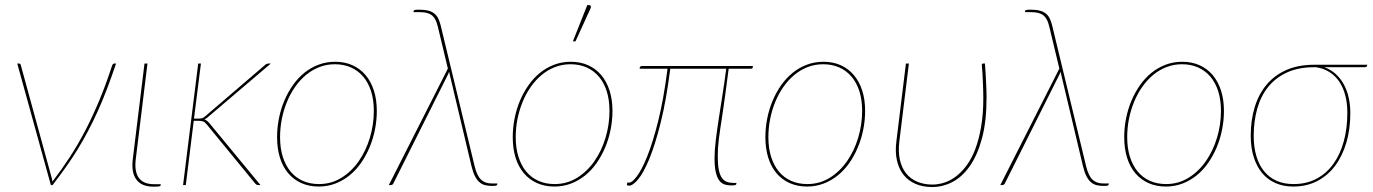

<svg xmlns="http://www.w3.org/2000/svg" viewBox="-20 -746 5533 774"><path d="M448 -490Q429 -434 410.8 -386.2Q392.5 -338.5 373.5 -296.5Q354.5 -254.5 334.5 -216.8Q314.5 -179 292.5 -143.2Q270.5 -107.5 245.5 -72.2Q220.5 -37 192 0H185L49.5 -490H56.5Q62 -490 64 -483L187 -34Q190 -24 191.5 -14Q229 -63 261.8 -113.2Q294.5 -163.5 323.8 -219.8Q353 -276 379.8 -340Q406.5 -404 431.5 -480.5Q433.5 -486 435.8 -488Q438 -490 441 -490Z M562.5 -490H574.5L527.5 -106Q521 -56 539 -29.8Q557 -3.5 601 -3.5H628L627.5 1.5Q627.5 3.5 623 5Q618.5 6.5 599 6.5Q551 6.5 529.8 -22Q508.5 -50.5 515.5 -106Z M718 0ZM790 -490 762 -268H783Q787 -268 792.8 -268.8Q798.5 -269.5 807 -277L1046 -482Q1050 -486 1054 -488Q1058 -490 1064 -490H1072L817 -273Q809.5 -267 804 -264.5Q810 -262.5 814.2 -259.2Q818.5 -256 822 -252L1030 0H1022Q1018 0 1015.5 -1Q1013 -2 1009 -6L813 -245Q806 -253.5 799.2 -256.2Q792.5 -259 779 -259H761L729 0H718L779 -490Z M1266 -4Q1315.5 -4 1356.2 -29.2Q1397 -54.5 1426 -96Q1455 -137.5 1471 -190.5Q1487 -243.5 1487 -299Q1487 -343 1476 -377.8Q1465 -412.5 1444.5 -436.8Q1424 -461 1395 -474Q1366 -487 1330 -487Q1297 -487 1267.8 -475.8Q1238.5 -464.5 1214 -444.2Q1189.5 -424 1170 -396.2Q1150.5 -368.5 1137 -335.8Q1123.5 -303 1116.2 -266.8Q1109 -230.5 1109 -193Q1109 -149 1120 -114Q1131 -79 1151.2 -54.5Q1171.5 -30 1200.5 -17Q1229.5 -4 1266 -4ZM1265 6Q1226 6 1194.8 -8Q1163.5 -22 1141.8 -47.8Q1120 -73.5 1108.5 -110.2Q1097 -147 1097 -193Q1097 -231.5 1104.5 -269Q1112 -306.5 1126.2 -340.2Q1140.5 -374 1160.8 -402.8Q1181 -431.5 1207 -452.5Q1233 -473.5 1264.2 -485.2Q1295.5 -497 1331 -497Q1370 -497 1401 -483Q1432 -469 1453.8 -443.2Q1475.5 -417.5 1487.2 -381Q1499 -344.5 1499 -299Q1499 -261 1491.5 -223.5Q1484 -186 1469.8 -152Q1455.5 -118 1435.2 -89Q1415 -60 1389 -39Q1363 -18 1331.8 -6Q1300.5 6 1265 6Z M1785.5 -469.5 1745 -638.5Q1741.5 -653 1736.5 -664Q1731.5 -675 1723.5 -682.2Q1715.5 -689.5 1703 -693.2Q1690.5 -697 1672 -697H1647L1647.5 -702Q1647.5 -704 1651.2 -705.5Q1655 -707 1670.5 -707Q1691.5 -707 1706 -703.2Q1720.5 -699.5 1730.2 -692Q1740 -684.5 1746 -672.8Q1752 -661 1756 -645.5L1893.5 -75.5Q1903 -37 1919.2 -21.8Q1935.5 -6.5 1961 -6.5H1985L1984.5 -2.5Q1984 0.5 1980.8 2Q1977.5 3.5 1964 3.5Q1949 3.5 1936.2 0.5Q1923.5 -2.5 1913.2 -11.2Q1903 -20 1895 -35.2Q1887 -50.5 1881 -75L1794.5 -439Q1793.5 -443.5 1792.5 -448Q1791.5 -452.5 1790.5 -457Q1789 -453 1787.5 -449Q1786 -445 1783.5 -441L1566 -7Q1564.5 -3.5 1561.8 -1.8Q1559 0 1553.5 0H1547.5Z M2047 0ZM2216 -4Q2265.5 -4 2306.2 -29.2Q2347 -54.5 2376 -96Q2405 -137.5 2421 -190.5Q2437 -243.5 2437 -299Q2437 -343 2426 -377.8Q2415 -412.5 2394.5 -436.8Q2374 -461 2345 -474Q2316 -487 2280 -487Q2247 -487 2217.8 -475.8Q2188.5 -464.5 2164 -444.2Q2139.5 -424 2120 -396.2Q2100.5 -368.5 2087 -335.8Q2073.5 -303 2066.2 -266.8Q2059 -230.5 2059 -193Q2059 -149 2070 -114Q2081 -79 2101.2 -54.5Q2121.5 -30 2150.5 -17Q2179.5 -4 2216 -4ZM2215 6Q2176 6 2144.8 -8Q2113.5 -22 2091.8 -47.8Q2070 -73.5 2058.5 -110.2Q2047 -147 2047 -193Q2047 -231.5 2054.5 -269Q2062 -306.5 2076.2 -340.2Q2090.5 -374 2110.8 -402.8Q2131 -431.5 2157 -452.5Q2183 -473.5 2214.2 -485.2Q2245.5 -497 2281 -497Q2320 -497 2351 -483Q2382 -469 2403.8 -443.2Q2425.5 -417.5 2437.2 -381Q2449 -344.5 2449 -299Q2449 -261 2441.5 -223.5Q2434 -186 2419.8 -152Q2405.5 -118 2385.2 -89Q2365 -60 2339 -39Q2313 -18 2281.8 -6Q2250.5 6 2215 6ZM2289.5 -579.5 2347.5 -725.5H2356Q2360 -725.5 2361.5 -721.5Q2363 -717.5 2360.5 -712L2300 -579.5Z M3015 -480 3014.5 -474Q3014 -469 3006.5 -469H2917.5Q2909.5 -406 2903.2 -360.8Q2897 -315.5 2892 -282.5Q2887 -249.5 2883.5 -226.5Q2880 -203.5 2877.8 -185.2Q2875.5 -167 2874.5 -150.8Q2873.5 -134.5 2873.5 -115.5Q2873.5 -83 2877.5 -62.2Q2881.5 -41.5 2889.8 -29.5Q2898 -17.5 2910.2 -13Q2922.5 -8.5 2938.5 -8.5H2949L2948 -3.5Q2948 -1.5 2944 0Q2940 1.5 2928 1.5Q2912 1.5 2899.5 -3Q2887 -7.5 2878.5 -19.8Q2870 -32 2865.2 -53.2Q2860.5 -74.5 2860.5 -107.5Q2860.5 -139 2865.2 -178.5Q2870 -218 2877 -264Q2884 -310 2892.2 -361.5Q2900.5 -413 2907.5 -469H2682Q2666 -342 2643.5 -252.2Q2621 -162.5 2597.8 -106Q2574.5 -49.5 2552.8 -23.5Q2531 2.5 2516 2.5Q2507.5 2.5 2507.5 -1L2508.5 -10H2517.5Q2528 -10 2547.2 -35Q2566.5 -60 2588.8 -114.8Q2611 -169.5 2633 -256.8Q2655 -344 2671 -469H2558.5L2559 -473Q2559.5 -475.5 2561.5 -477.8Q2563.5 -480 2567.5 -480Z M3234.5 -4Q3284 -4 3324.8 -29.2Q3365.5 -54.5 3394.5 -96Q3423.5 -137.5 3439.5 -190.5Q3455.5 -243.5 3455.5 -299Q3455.5 -343 3444.5 -377.8Q3433.5 -412.5 3413 -436.8Q3392.5 -461 3363.5 -474Q3334.5 -487 3298.5 -487Q3265.5 -487 3236.2 -475.8Q3207 -464.5 3182.5 -444.2Q3158 -424 3138.5 -396.2Q3119 -368.5 3105.5 -335.8Q3092 -303 3084.8 -266.8Q3077.5 -230.5 3077.5 -193Q3077.5 -149 3088.5 -114Q3099.5 -79 3119.8 -54.5Q3140 -30 3169 -17Q3198 -4 3234.5 -4ZM3233.5 6Q3194.5 6 3163.2 -8Q3132 -22 3110.2 -47.8Q3088.5 -73.5 3077 -110.2Q3065.5 -147 3065.5 -193Q3065.5 -231.5 3073 -269Q3080.5 -306.5 3094.8 -340.2Q3109 -374 3129.2 -402.8Q3149.5 -431.5 3175.5 -452.5Q3201.5 -473.5 3232.8 -485.2Q3264 -497 3299.5 -497Q3338.5 -497 3369.5 -483Q3400.5 -469 3422.2 -443.2Q3444 -417.5 3455.8 -381Q3467.5 -344.5 3467.5 -299Q3467.5 -261 3460 -223.5Q3452.5 -186 3438.2 -152Q3424 -118 3403.8 -89Q3383.5 -60 3357.5 -39Q3331.5 -18 3300.2 -6Q3269 6 3233.5 6Z M3644 -490 3605.5 -176Q3600.5 -135 3607.5 -102.8Q3614.5 -70.5 3632 -48Q3649.5 -25.5 3676.8 -13.8Q3704 -2 3739 -2Q3762.5 -2 3786.8 -9.8Q3811 -17.5 3833.8 -34.8Q3856.5 -52 3876.8 -79.2Q3897 -106.5 3911.8 -145.5Q3926.5 -184.5 3935.2 -235.5Q3944 -286.5 3944 -351.5Q3944 -364 3943.5 -381Q3943 -398 3942.2 -416Q3941.5 -434 3940.5 -451.5Q3939.5 -469 3938 -483Q3937.5 -486.5 3939.2 -488.2Q3941 -490 3943 -490H3950.5Q3952 -472.5 3953 -454.2Q3954 -436 3955 -418Q3956 -400 3956.5 -383.2Q3957 -366.5 3957 -352Q3957 -256 3938.5 -187.8Q3920 -119.5 3889.2 -76Q3858.5 -32.5 3819.2 -12.2Q3780 8 3738 8Q3700.5 8 3671.2 -4.5Q3642 -17 3623 -40.5Q3604 -64 3596 -98.2Q3588 -132.5 3593.5 -176L3632 -490Z M4250.5 -469.5 4210 -638.5Q4206.5 -653 4201.5 -664Q4196.5 -675 4188.5 -682.2Q4180.5 -689.5 4168 -693.2Q4155.5 -697 4137 -697H4112L4112.5 -702Q4112.5 -704 4116.2 -705.5Q4120 -707 4135.5 -707Q4156.5 -707 4171 -703.2Q4185.5 -699.5 4195.2 -692Q4205 -684.5 4211 -672.8Q4217 -661 4221 -645.5L4358.5 -75.5Q4368 -37 4384.2 -21.8Q4400.5 -6.5 4426 -6.5H4450L4449.5 -2.5Q4449 0.5 4445.8 2Q4442.5 3.5 4429 3.5Q4414 3.5 4401.2 0.5Q4388.5 -2.5 4378.2 -11.2Q4368 -20 4360 -35.2Q4352 -50.5 4346 -75L4259.5 -439Q4258.5 -443.5 4257.5 -448Q4256.5 -452.5 4255.5 -457Q4254 -453 4252.5 -449Q4251 -445 4248.5 -441L4031 -7Q4029.5 -3.5 4026.8 -1.8Q4024 0 4018.5 0H4012.5Z M4681 -4Q4730.5 -4 4771.2 -29.2Q4812 -54.5 4841 -96Q4870 -137.5 4886 -190.5Q4902 -243.5 4902 -299Q4902 -343 4891 -377.8Q4880 -412.5 4859.5 -436.8Q4839 -461 4810 -474Q4781 -487 4745 -487Q4712 -487 4682.8 -475.8Q4653.5 -464.5 4629 -444.2Q4604.5 -424 4585 -396.2Q4565.5 -368.5 4552 -335.8Q4538.5 -303 4531.2 -266.8Q4524 -230.5 4524 -193Q4524 -149 4535 -114Q4546 -79 4566.2 -54.5Q4586.5 -30 4615.5 -17Q4644.5 -4 4681 -4ZM4680 6Q4641 6 4609.8 -8Q4578.5 -22 4556.8 -47.8Q4535 -73.5 4523.5 -110.2Q4512 -147 4512 -193Q4512 -231.5 4519.5 -269Q4527 -306.5 4541.2 -340.2Q4555.5 -374 4575.8 -402.8Q4596 -431.5 4622 -452.5Q4648 -473.5 4679.2 -485.2Q4710.5 -497 4746 -497Q4785 -497 4816 -483Q4847 -469 4868.8 -443.2Q4890.5 -417.5 4902.2 -381Q4914 -344.5 4914 -299Q4914 -261 4906.5 -223.5Q4899 -186 4884.8 -152Q4870.5 -118 4850.2 -89Q4830 -60 4804 -39Q4778 -18 4746.8 -6Q4715.5 6 4680 6Z M5319 -475Q5345 -465.5 5364.5 -447.8Q5384 -430 5397.2 -405.8Q5410.5 -381.5 5417 -352Q5423.5 -322.5 5423.5 -290Q5423.5 -226 5407.8 -172Q5392 -118 5362.5 -78.2Q5333 -38.5 5290.2 -16.2Q5247.5 6 5193.5 6Q5153.5 6 5121.8 -8Q5090 -22 5068 -48.5Q5046 -75 5034 -113Q5022 -151 5022 -199.5Q5022 -261.5 5038 -314Q5054 -366.5 5085.8 -404.5Q5117.5 -442.5 5165.5 -463.8Q5213.5 -485 5277.5 -485H5492L5491.5 -483Q5491 -480 5489 -477.5Q5487 -475 5481.5 -475ZM5411.5 -291.5Q5411.5 -328.5 5403.5 -360.2Q5395.5 -392 5379.5 -416Q5363.5 -440 5339.8 -455.2Q5316 -470.5 5285 -475H5277Q5214 -475 5168 -453.8Q5122 -432.5 5092.2 -395.5Q5062.5 -358.5 5048.2 -307.8Q5034 -257 5034 -198.5Q5034 -152.5 5044.8 -116.5Q5055.5 -80.5 5076 -55.5Q5096.5 -30.5 5126.2 -17.2Q5156 -4 5194.5 -4Q5246.5 -4 5286.8 -25.2Q5327 -46.5 5354.8 -84.8Q5382.5 -123 5397 -175.8Q5411.5 -228.5 5411.5 -291.5Z"/></svg>

Font: Lato Hairline
Style: Italic
Weight: 100
Italic angle: -7°
Designer: Lukasz Dziedzic
Foundry: tyPoland Lukasz Dziedzic
Version: Version 2.007; 2014-02-27